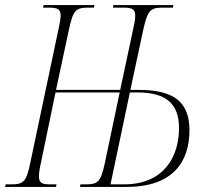

<svg xmlns="http://www.w3.org/2000/svg" viewBox="-43 -734 828 754"><path d="M-23 0H177L179 -10H155C122 -10 110 -15 110 -41C110 -54 112 -71 118 -96L175 -371H427L369 -95C353 -21 343 -10 294 -10H273L271 0H455C634 0 701 -97 701 -222C701 -334 640 -381 501 -381H469L520 -619C537 -693 547 -704 596 -704H636L638 -714H402L401 -704H442C475 -704 488 -699 488 -672C488 -659 485 -641 479 -615L429 -381H177L228 -619C244 -693 254 -704 303 -704H326L328 -714H128L126 -704H148C182 -704 195 -699 195 -673C195 -660 192 -642 186 -616L76 -95C61 -21 50 -10 1 -10H-21ZM444 -10H391L467 -371H497C613 -371 660 -323 660 -231C660 -119 601 -10 444 -10Z"/></svg>

Font: Noto Serif Display ExtraCondensed ExtraLight
Style: Italic
Weight: 200
Width: 2
Italic angle: -12°
Designer: Monotype Design Team
Foundry: Monotype Imaging Inc.
Version: Version 2.009